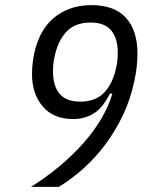

<svg xmlns="http://www.w3.org/2000/svg" viewBox="-20 -730 580 750"><path d="M265 -265Q189 -265 147 -314Q105 -363 105 -441Q105 -464 108 -486.5Q111 -509 114 -523Q123 -564 141 -598.5Q159 -633 187 -657.5Q215 -682 252.5 -696Q290 -710 337 -710Q427 -710 472 -660.5Q517 -611 517 -520Q517 -491 513.5 -464Q510 -437 505 -415Q490 -342 460 -279.5Q430 -217 391 -165Q352 -113 305.5 -71.5Q259 -30 210 0H101Q160 -37 211.5 -80Q263 -123 304.5 -169.5Q346 -216 375 -265Q404 -314 419 -364H409Q382 -309 346.5 -287Q311 -265 265 -265ZM293 -333Q355 -333 389 -370.5Q423 -408 435 -472Q437 -480 438.5 -493.5Q440 -507 440 -524Q440 -581 414 -611.5Q388 -642 334 -642Q272 -642 238 -604.5Q204 -567 192 -503Q190 -495 188.5 -481.5Q187 -468 187 -451Q187 -394 213 -363.5Q239 -333 293 -333Z"/></svg>

Font: IBM Plex Sans Cond
Style: Italic
Weight: 400
Width: 3
Italic angle: -11°
Designer: Mike Abbink, Paul van der Laan, Pieter van Rosmalen
Foundry: Bold Monday
Version: Version 1.3